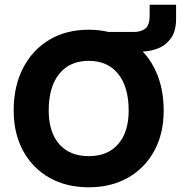

<svg xmlns="http://www.w3.org/2000/svg" viewBox="-20 -786 766 814"><path d="M38 -317.5Q38 -420.5 77.8 -497.5Q117.5 -574.5 189 -617.2Q260.5 -660 356.5 -660Q400 -660 440 -650.5H548Q576.5 -650.5 595.5 -664.2Q614.5 -678 614.5 -722.5V-766H726.5V-706Q726.5 -654.5 705.2 -624.5Q684 -594.5 651.5 -581.5Q619 -568.5 585 -567.5Q627.5 -523 650.8 -459.2Q674 -395.5 674 -317.5Q674 -220 634.2 -146.8Q594.5 -73.5 523 -32.8Q451.5 8 356.5 8Q260.5 8 189 -32.8Q117.5 -73.5 77.8 -146.8Q38 -220 38 -317.5ZM525.5 -317.5Q525.5 -417.5 481 -472.8Q436.5 -528 356.5 -528Q275.5 -528 231 -472.8Q186.5 -417.5 186.5 -317.5Q186.5 -226 231 -175Q275.5 -124 356.5 -124Q436.5 -124 481 -175Q525.5 -226 525.5 -317.5Z"/></svg>

Font: Overused Grotesk
Style: Bold
Weight: 710
Version: Version 0.004